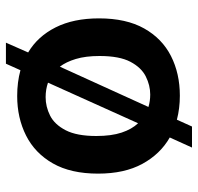

<svg xmlns="http://www.w3.org/2000/svg" viewBox="-30 -587 668 648"><g transform="rotate(90 304.0 -263.0)"><path d="M124 51 157 -24Q103 -56 72.5 -116.5Q42 -177 42 -263Q42 -355 76 -415.5Q110 -476 169 -506Q228 -536 303 -536Q346 -536 384 -526L407 -577H478L444 -502Q500 -470 533 -409.5Q566 -349 566 -260Q566 -168 531.5 -107.5Q497 -47 437.5 -17Q378 13 304 13Q257 13 217 2L195 51ZM169 -265Q169 -218 179 -185Q189 -152 205 -131L341 -430Q321 -436 299 -436Q268 -436 238 -421Q208 -406 188.5 -369Q169 -332 169 -265ZM308 -83Q340 -83 370 -98Q400 -113 419.5 -150.5Q439 -188 439 -254Q439 -305 427.5 -339.5Q416 -374 396 -395L259 -91Q282 -83 308 -83Z"/></g></svg>

Font: Bricolage Grotesque 10pt SemiBold
Style: Regular
Weight: 600
Designer: Mathieu Triay
Foundry: Atelier Triay
Version: Version 1.000; ttfautohint (v1.8.4.7-5d5b);gftools[0.9.29]